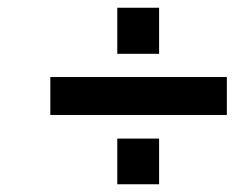

<svg xmlns="http://www.w3.org/2000/svg" viewBox="-20 -499 606 496"><path d="M283 -479H391V-360H283ZM110 -300H566V-202H110ZM283 -141H391V-23H283Z"/></svg>

Font: Cairo SemiBold
Style: Italic
Weight: 600
Italic angle: -13°
Designer: Mohamed Gaber, Accademia di Belle Arti di Urbino and others
Foundry: Kief Type Foundry, Accademia di Belle Arti di Urbino and others
Version: Version 3.011